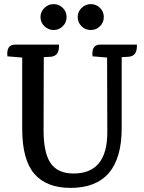

<svg xmlns="http://www.w3.org/2000/svg" viewBox="-20 -899 700 934"><path d="M485 -816Q485 -790 466.5 -771.5Q448 -753 421.5 -753Q395 -753 376.5 -771.5Q358 -790 358 -816Q358 -842 377 -860.5Q396 -879 422 -879Q448 -879 466.5 -860.5Q485 -842 485 -816ZM285.5 -771.5Q267 -753 241 -753Q215 -753 196 -771.5Q177 -790 177 -816Q177 -842 196 -860.5Q215 -879 241 -879Q267 -879 285.5 -860.5Q304 -842 304 -816Q304 -790 285.5 -771.5ZM468 -682H646V-674Q646 -627 607 -623L572 -621V-276Q572 15 323 15Q206 15 147 -53.5Q88 -122 88 -272V-619L16 -625Q10 -682 54 -682H267V-674Q267 -627 228 -623L193 -621L192 -264Q192 -155 226.5 -105Q261 -55 338 -55Q502 -55 502 -255L501 -619L430 -625Q424 -682 468 -682Z"/></svg>

Font: Karma SemiBold
Style: Regular
Weight: 600
Designer: Joana Correia
Foundry: Indian Type Foundry
Version: Version 1.202;PS 1.0;hotconv 1.0.78;makeotf.lib2.5.61930; tt